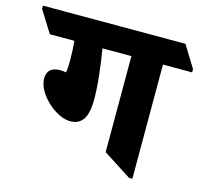

<svg xmlns="http://www.w3.org/2000/svg" viewBox="-163 -732 900 846"><g transform="rotate(15 287.5 -308.5)"><path d="M180 -165Q153 -165 125 -179.5Q97 -194 73 -217Q49 -240 34.5 -266.5Q20 -293 20 -317Q20 -371 79 -371Q94 -371 106 -368Q110 -383 110 -424Q110 -470 106 -512H-6L-68 -611V-626H582L643 -527V-512H510V9H495L366 -74V-512H234Q243 -459 250 -397.5Q257 -336 257 -286Q257 -220 237 -192.5Q217 -165 180 -165Z"/></g></svg>

Font: Noto Serif Devanagari ExtraBold
Style: Regular
Weight: 800
Designer: Universal Thirst, Indian Type Foundry and the Monotype Design Team
Foundry: Monotype Imaging Inc.
Version: Version 2.004; ttfautohint (v1.8.4.7-5d5b)